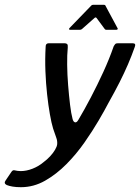

<svg xmlns="http://www.w3.org/2000/svg" viewBox="-120 -652 583 799"><path d="M-33 127Q-53 127 -67.5 124.5Q-82 122 -92 118Q-106 111 -96 98L-73 64Q-67 54 -58 57Q-53 58 -47.5 59Q-42 60 -34 60Q-10 60 15.5 50Q41 40 61 23Q76 12 88.5 -1.5Q101 -15 109 -28.5Q117 -42 118 -52Q119 -66 114.5 -78Q110 -90 101 -117Q94 -140 87.5 -177Q81 -214 76 -259.5Q71 -305 69 -355.5Q67 -406 70 -458Q70 -472 83 -472H149Q156 -472 159.5 -468.5Q163 -465 162 -454Q159 -424 159.5 -382.5Q160 -341 163.5 -297.5Q167 -254 171.5 -216.5Q176 -179 182 -157Q185 -145 192 -143Q199 -141 206 -153Q231 -195 258 -246.5Q285 -298 310 -352.5Q335 -407 353 -459Q357 -466 360 -469Q363 -472 371 -472H432Q447 -472 441 -457Q428 -420 412.5 -384Q397 -348 377.5 -309.5Q358 -271 331 -223Q316 -194 290.5 -150.5Q265 -107 231.5 -59Q198 -11 156.5 31Q115 73 67.5 100Q20 127 -33 127ZM171 -528Q168 -528 167.5 -530.5Q167 -533 169 -535L259 -628Q262 -632 267 -632H313Q318 -632 319 -628L369 -535Q371 -533 369.5 -530.5Q368 -528 364 -528H322Q318 -528 316 -531L282 -577Q278 -582 273 -577L221 -531Q217 -528 213 -528Z"/></svg>

Font: Glory Thin Medium
Style: Italic
Weight: 500
Italic angle: -12°
Version: Version 1.011